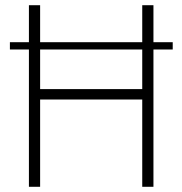

<svg xmlns="http://www.w3.org/2000/svg" viewBox="-20 -717 700 737"><path d="M91 -527H18V-555H91V-697H134V-555H526V-697H569V-555H643V-527H569V0H526V-335H134V0H91ZM526 -375V-527H134V-375Z"/></svg>

Font: Hanken Grotesk ExtraLight
Style: Regular
Weight: 200
Designer: Alfredo Marco Pradil
Foundry: Hanken Design Co.
Version: Version 3.014